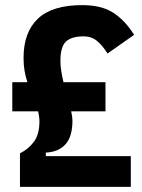

<svg xmlns="http://www.w3.org/2000/svg" viewBox="-20 -730 553 750"><path d="M58 0V-131Q92 -148 113 -177Q134 -206 134 -255Q134 -266 132.5 -275.5Q131 -285 129 -295H28V-409H87Q80 -430 76 -453Q72 -476 72 -504Q72 -604 128 -657Q184 -710 301 -710Q376 -710 422 -680.5Q468 -651 504 -594L400 -521Q380 -553 358.5 -570.5Q337 -588 307 -588Q259 -588 237.5 -567.5Q216 -547 216 -492Q216 -472 219.5 -451Q223 -430 228 -409H392V-295H258Q263 -273 263 -259Q263 -196 235.5 -166Q208 -136 159 -134V-120H491V0Z"/></svg>

Font: IBM Plex Sans Cond
Style: Bold
Weight: 700
Width: 3
Designer: Mike Abbink, Paul van der Laan, Pieter van Rosmalen
Foundry: Bold Monday
Version: Version 1.3